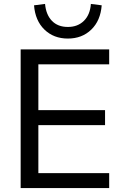

<svg xmlns="http://www.w3.org/2000/svg" viewBox="-20 -956 626 976"><path d="M85 0V-705H535V-629H175V-396H514V-320H175V-76H535V0ZM325 -760Q253 -760 206 -805.5Q159 -851 153 -929L209 -936Q214 -881 244 -850Q274 -819 325 -819Q375 -819 406.5 -850Q438 -881 442 -936L497 -929Q491 -851 444 -805.5Q397 -760 325 -760Z"/></svg>

Font: Nunito Sans 12pt ExtraLight 12pt Medium
Style: Regular
Weight: 500
Version: Version 3.101;gftools[0.9.27]